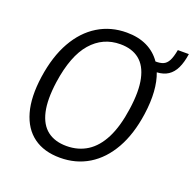

<svg xmlns="http://www.w3.org/2000/svg" viewBox="-131 -871 1023 1015"><g transform="rotate(20 381.0 -364.0)"><path d="M309 10Q218.5 10 159.8 -33Q101 -76 77.8 -158.2Q54.5 -240.5 71.5 -358.5Q89 -478.5 136.2 -562Q183.5 -645.5 255 -689.2Q326.5 -733 416 -733Q481.5 -733 530.2 -709.5Q579 -686 610 -641Q636 -640.5 653.2 -647.8Q670.5 -655 681.8 -676Q693 -697 700.5 -738H762.5Q755.5 -689.5 740 -657.2Q724.5 -625 699 -608.2Q673.5 -591.5 636 -589.5Q653 -545.5 657 -488Q661 -430.5 651 -360Q634 -241.5 587.2 -159Q540.5 -76.5 469.5 -33.2Q398.5 10 309 10ZM320 -60Q385.5 -60 436 -92Q486.5 -124 520 -190.2Q553.5 -256.5 568 -359.5Q583 -463 568.2 -530.5Q553.5 -598 512.2 -630.8Q471 -663.5 405.5 -663.5Q307.5 -663.5 242.5 -589Q177.5 -514.5 155 -359.5Q140.5 -257 155.5 -190.8Q170.5 -124.5 212.5 -92.2Q254.5 -60 320 -60Z"/></g></svg>

Font: Public Sans Thin Light
Style: Italic
Weight: 300
Italic angle: -8°
Version: Version 2.001